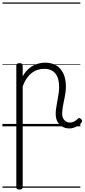

<svg xmlns="http://www.w3.org/2000/svg" viewBox="-20 -1030 689 1565"><path d="M138 515Q125 515 119 510.5Q113 506 113 496V-496Q113 -506 119.5 -510.5Q126 -515 139 -515Q153 -515 159 -510.5Q165 -506 165 -496V-408Q189 -450 219.5 -474.5Q250 -499 283.5 -509Q317 -519 350 -519Q401 -519 438.5 -496.5Q476 -474 496.5 -431Q517 -388 517 -325Q517 -301 514 -278Q511 -255 506.5 -233Q502 -211 497.5 -189Q493 -167 490 -145.5Q487 -124 487 -102Q487 -69 505.5 -50Q524 -31 550 -31Q560 -31 570.5 -34Q581 -37 592 -44Q603 -51 614 -62Q620 -68 627 -67.5Q634 -67 641 -60Q647 -54 648.5 -46.5Q650 -39 645 -32Q634 -17 617 -6Q600 5 581.5 11Q563 17 546 17Q497 17 465.5 -15Q434 -47 434 -100Q434 -122 437 -144Q440 -166 444 -187.5Q448 -209 452 -231.5Q456 -254 459 -276.5Q462 -299 462 -322Q462 -393 431 -431Q400 -469 341 -469Q315 -469 289.5 -461.5Q264 -454 241 -437Q218 -420 199 -393Q180 -366 165 -327V496Q165 506 158.5 510.5Q152 515 138 515ZM0 490H635V500H0ZM0 -20H635V0H0ZM0 -505H635V-500H0ZM0 -1010H635V-1000H0Z"/></svg>

Font: Playwrite ES Deco Guides
Style: Regular
Weight: 400
Designer: Veronika Burian, José Scaglione
Foundry: TypeTogether
Version: Version 1.003